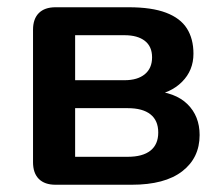

<svg xmlns="http://www.w3.org/2000/svg" viewBox="-20 -509 608 529"><path d="M133 0Q103 0 87 -16Q71 -32 71 -62V-427Q71 -457 87 -473Q103 -489 133 -489H335Q398 -489 437.5 -474Q477 -459 495 -430.5Q513 -402 513 -361Q513 -315 481.5 -283.5Q450 -252 398 -245V-259Q463 -255 496.5 -222Q530 -189 530 -137Q530 -74 482 -37Q434 0 343 0ZM187 -77H332Q373 -77 394.5 -94Q416 -111 416 -144Q416 -177 394.5 -194Q373 -211 332 -211H187ZM187 -288H323Q359 -288 379 -304.5Q399 -321 399 -351Q399 -381 379 -396.5Q359 -412 323 -412H187Z"/></svg>

Font: Nunito
Style: Bold
Weight: 700
Designer: Vernon Adams
Foundry: Vernon Adams
Version: Version 3.602